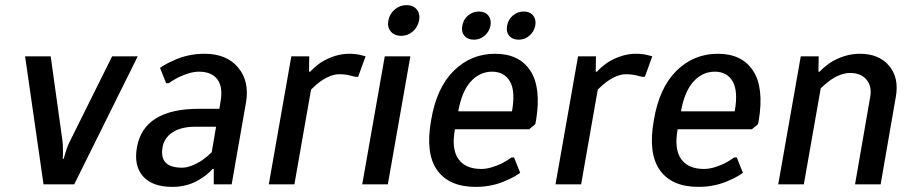

<svg xmlns="http://www.w3.org/2000/svg" viewBox="-20 -720 3555 750"><path d="M150 0 78 -500H178L224 -170Q226 -160 226 -124Q226 -108 225 -100H229Q233 -116 236 -124Q243 -149 254 -170L418 -500H518L270 0Z M653 10Q575 10 538.5 -31.5Q502 -73 515 -145Q542 -295 757 -295H837L841 -320Q852 -379 829.5 -409.5Q807 -440 757 -440Q723 -440 675 -417Q653 -405 639 -395H629L605 -455Q629 -471 654 -482Q712 -510 779 -510Q865 -510 910 -456.5Q955 -403 941 -320L885 0H815V-60H810Q793 -40 769 -25Q719 10 653 10ZM691 -65Q725 -65 771 -95Q789 -108 807 -125L824 -225H744Q687 -225 654 -203Q621 -181 615 -145Q601 -65 691 -65Z M1030 0 1118 -500H1188L1187 -440H1192Q1205 -455 1232 -475Q1288 -510 1344 -510Q1369 -510 1389 -505L1408 -500L1379 -420H1369Q1362 -421 1348 -425Q1328 -430 1305 -430Q1271 -430 1229 -400Q1213 -388 1195 -370L1130 0Z M1592.5 -597Q1573 -580 1547 -580Q1521 -580 1506.5 -597Q1492 -614 1497 -640Q1502 -666 1522 -683Q1542 -700 1568 -700Q1594 -700 1608 -683Q1622 -666 1617 -640Q1612 -614 1592.5 -597ZM1395 0 1483 -500H1583L1495 0Z M1786 -620Q1790 -644 1808.5 -659.5Q1827 -675 1851 -675Q1875 -675 1887.5 -659.5Q1900 -644 1896 -620Q1891 -596 1873 -580.5Q1855 -565 1831 -565Q1807 -565 1794 -580.5Q1781 -596 1786 -620ZM1961 -620Q1965 -644 1983.5 -659.5Q2002 -675 2026 -675Q2050 -675 2062.5 -659.5Q2075 -644 2071 -620Q2066 -596 2048 -580.5Q2030 -565 2006 -565Q1982 -565 1969 -580.5Q1956 -596 1961 -620ZM1838 10Q1734 10 1687.5 -55.5Q1641 -121 1664 -250Q1685 -377 1752.5 -443.5Q1820 -510 1914 -510Q2008 -510 2051.5 -444Q2095 -378 2074 -250L2071 -235L2047 -215H1757Q1743 -138 1770.5 -99Q1798 -60 1860 -60Q1895 -60 1941 -82Q1963 -94 1978 -105H1988L2012 -45Q1992 -30 1962 -17Q1906 10 1838 10ZM1770 -285H1980Q1994 -364 1972 -402Q1950 -440 1902 -440Q1854 -440 1819 -401.5Q1784 -363 1770 -285Z M2150 0 2238 -500H2308L2307 -440H2312Q2325 -455 2352 -475Q2408 -510 2464 -510Q2489 -510 2509 -505L2528 -500L2499 -420H2489Q2482 -421 2468 -425Q2448 -430 2425 -430Q2391 -430 2349 -400Q2333 -388 2315 -370L2250 0Z M2708 10Q2604 10 2557.5 -55.5Q2511 -121 2534 -250Q2555 -377 2622.5 -443.5Q2690 -510 2784 -510Q2878 -510 2921.5 -444Q2965 -378 2944 -250L2941 -235L2917 -215H2627Q2613 -138 2640.5 -99Q2668 -60 2730 -60Q2765 -60 2811 -82Q2833 -94 2848 -105H2858L2882 -45Q2862 -30 2832 -17Q2776 10 2708 10ZM2640 -285H2850Q2864 -364 2842 -402Q2820 -440 2772 -440Q2724 -440 2689 -401.5Q2654 -363 2640 -285Z M3020 0 3108 -500H3178L3177 -440H3182Q3196 -456 3223 -475Q3279 -510 3339 -510Q3414 -510 3453.5 -462.5Q3493 -415 3479 -340L3420 0H3320L3379 -340Q3387 -382 3365 -408.5Q3343 -435 3301 -435Q3263 -435 3221 -405Q3201 -390 3186 -375L3120 0Z"/></svg>

Font: Scada
Style: Italic
Weight: 400
Italic angle: -10°
Designer: Jovanny Lemonad
Foundry: Jovanny Lemonad
Version: Version 4.100;PS 004.100;hotconv 1.0.88;makeotf.lib2.5.64775